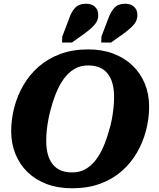

<svg xmlns="http://www.w3.org/2000/svg" viewBox="-20 -993 851 1030"><path d="M367 17Q291 17 231 -5.5Q171 -28 128.5 -69Q86 -110 63 -166.5Q40 -223 40 -289Q40 -353 56.5 -416.5Q73 -480 105.5 -536Q138 -592 187 -635Q236 -678 302.5 -703Q369 -728 453 -728Q528 -728 588.5 -705Q649 -682 691.5 -641Q734 -600 757 -544Q780 -488 780 -421Q780 -357 763.5 -293.5Q747 -230 714.5 -174Q682 -118 633 -75Q584 -32 517.5 -7.5Q451 17 367 17ZM453 -642Q416 -642 386.5 -627Q357 -612 332.5 -583Q308 -554 289 -512.5Q270 -471 255 -417Q246 -386 240 -355Q234 -324 231 -294.5Q228 -265 228 -238Q228 -197 236.5 -165.5Q245 -134 262.5 -112Q280 -90 306 -79Q332 -68 367 -68Q404 -68 433.5 -83Q463 -98 487.5 -127Q512 -156 531 -197.5Q550 -239 565 -293Q575 -325 580.5 -355.5Q586 -386 589 -415.5Q592 -445 592 -472Q592 -513 583.5 -544.5Q575 -576 557.5 -598Q540 -620 514 -631Q488 -642 453 -642ZM350 -891Q362 -929 383 -951Q404 -973 440 -973Q472 -973 489.5 -956.5Q507 -940 507 -913Q507 -893 499 -877.5Q491 -862 475 -847Q459 -832 435 -814L366 -765H313L314 -797ZM560 -891Q573 -929 593.5 -951Q614 -973 650 -973Q682 -973 699.5 -956.5Q717 -940 717 -913Q717 -893 709 -877.5Q701 -862 685 -847Q669 -832 645 -814L576 -765H523L524 -797Z"/></svg>

Font: Roboto Serif
Style: Bold Italic
Weight: 700
Italic angle: -10°
Designer: Greg Gazdowicz
Foundry: Commercial Type
Version: Version 1.008